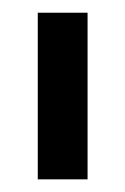

<svg xmlns="http://www.w3.org/2000/svg" viewBox="-20 -739 199 305"><path d="M40 -454.1V-718.8H119.1V-454.1Z"/></svg>

Font: Post No Bills Colombo
Style: SemiBold
Weight: 700
Designer: Kosala Senevirathne, Siva Puranthara, Lasantha Premarathna, Tharique Azeez
Foundry: Mooniak
Version: Version 1.220 ; ttfautohint (v1.5)